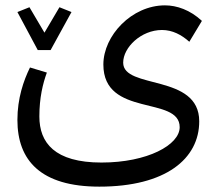

<svg xmlns="http://www.w3.org/2000/svg" viewBox="-20 -593 829 717"><path d="M351 104C599 104 724 0 724 -140C724 -319 440 -258 440 -359C440 -416 507 -481 585 -481C624 -481 658 -463 687 -437L734 -515C690 -556 640 -573 596 -573C472 -573 366 -460 366 -352C366 -153 651 -237 651 -118C651 -52 531 14 359 14C184 14 127 -60 127 -158C127 -228 140 -281 155 -322L92 -341C68 -292 45 -226 45 -145C45 6 132 104 351 104ZM45 -548 121 -406H169L247 -548L202 -566L146 -471L90 -566Z"/></svg>

Font: FiraGO Unicode
Style: Regular
Weight: 400
Designer: bBox Type
Foundry: bBox Type GmbH
Version: Version 1.001;PS 001.001;hotconv 1.0.88;makeotf.lib2.5.64775